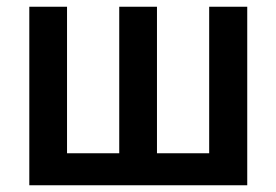

<svg xmlns="http://www.w3.org/2000/svg" viewBox="-20 -550 820 570"><path d="M67 -530H179V-95H334V-530H446V-95H601V-530H714V0H67Z"/></svg>

Font: Golos UI Medium
Style: Regular
Weight: 500
Designer: A.Korolkova, Vitaly Kuzmin
Foundry: ParaType Ltd
Version: Version 2.000